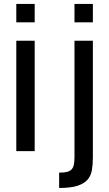

<svg xmlns="http://www.w3.org/2000/svg" viewBox="-20 -770 556 978"><path d="M453.1 31.2Q453.1 67.4 448.2 96.2Q443.4 125 425.8 145.3Q408.2 165.5 374 176.5Q339.8 187.5 281.2 187.5V109.4Q304.7 109.4 319.8 106Q335 102.5 343.8 93.8Q352.5 85 356 69.8Q359.4 54.7 359.4 31.2V-562.5H453.1ZM453.1 -656.2H359.4V-750H453.1ZM63 -562.5H156.7V0H63ZM156.7 -656.2H63V-750H156.7Z"/></svg>

Font: Michroma
Style: Regular
Weight: 400
Version: Version 1.000